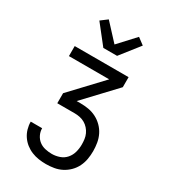

<svg xmlns="http://www.w3.org/2000/svg" viewBox="-234 -1099 1068 1210"><g transform="rotate(30 300.0 -494.0)"><path d="M302 0Q275 0 248.5 -4Q222 -8 197.5 -18Q173 -28 152 -44.5Q131 -61 116 -83Q101 -105 93.5 -131Q86 -157 86 -184H169Q169 -159 180 -136.5Q191 -114 210 -99.5Q229 -85 253.5 -79.5Q278 -74 302 -74Q330 -74 357.5 -83.5Q385 -93 403.5 -114.5Q422 -136 429.5 -163.5Q437 -191 437 -220Q437 -239 434.5 -258Q432 -277 424 -294.5Q416 -312 403 -326.5Q390 -341 373.5 -350.5Q357 -360 338 -364Q319 -368 300 -368H173V-441L381 -662H88V-735H480V-662L272 -441H300Q330 -441 359 -436Q388 -431 414.5 -417.5Q441 -404 462.5 -382.5Q484 -361 497 -334.5Q510 -308 515 -278.5Q520 -249 520 -219Q520 -190 515 -161Q510 -132 497 -105.5Q484 -79 463 -58Q442 -37 416 -23.5Q390 -10 360.5 -5Q331 0 302 0ZM250 -815 142 -952 190 -988 300 -869 410 -988 458 -952 350 -815Z"/></g></svg>

Font: Nova Nerd Font
Style: Regular
Weight: 400
Designer: Belleve Invis
Foundry: Belleve Invis
Version: Version 24.1.4; ttfautohint (v1.8.4);Nerd Fonts 3.1.1